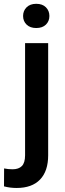

<svg xmlns="http://www.w3.org/2000/svg" viewBox="-62 -749 332 983"><path d="M56.2 -667Q56.2 -693.8 74.2 -711.7Q92.3 -729.5 123.5 -729.5Q155.3 -729.5 173.1 -711.7Q190.9 -693.8 190.9 -667Q190.9 -640.6 173.1 -623Q155.3 -605.5 123.5 -605.5Q92.3 -605.5 74.2 -623Q56.2 -640.6 56.2 -667ZM66.4 -528.3H184.6V45.9Q184.6 127 143.1 170.2Q101.6 213.4 22.9 213.4Q-10.7 213.4 -41.5 205.1L-41 113.3Q-20.5 117.7 2.4 117.7Q33.7 117.7 50 101.1Q66.4 84.5 66.4 45.9Z"/></svg>

Font: Vazirmatn RD UI FD Medium
Style: Regular
Weight: 500
Designer: Saber Rastikerdar
Foundry: Saber Rastikerdar
Version: Version 33.003